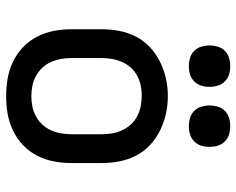

<svg xmlns="http://www.w3.org/2000/svg" viewBox="-94 -686 787 640"><g transform="rotate(90 300.0 -365.5)"><path d="M300 8Q270 8 241 3Q212 -2 185 -15Q158 -28 136.5 -48.5Q115 -69 101.5 -95.5Q88 -122 82.5 -151Q77 -180 77 -210V-310Q77 -340 82.5 -369Q88 -398 101.5 -424.5Q115 -451 137 -471.5Q159 -492 185.5 -505Q212 -518 241 -524.5Q270 -531 300 -531Q330 -531 359 -524.5Q388 -518 414.5 -505Q441 -492 463 -471.5Q485 -451 498.5 -424.5Q512 -398 517.5 -369Q523 -340 523 -310V-210Q523 -180 517.5 -151Q512 -122 498.5 -95.5Q485 -69 463.5 -48.5Q442 -28 415 -15Q388 -2 359 3Q330 8 300 8ZM300 -76Q318 -76 335 -79.5Q352 -83 367.5 -91.5Q383 -100 395 -113Q407 -126 414 -142Q421 -158 424 -175Q427 -192 427 -210V-310Q427 -328 424 -345.5Q421 -363 413.5 -379Q406 -395 394 -408Q382 -421 366.5 -429Q351 -437 333.5 -440.5Q316 -444 298 -444Q281 -444 264 -440.5Q247 -437 231.5 -428.5Q216 -420 204.5 -407Q193 -394 186 -378Q179 -362 176 -344.5Q173 -327 173 -310V-210Q173 -192 176 -175Q179 -158 186 -142Q193 -126 205 -113Q217 -100 232.5 -91.5Q248 -83 265 -79.5Q282 -76 300 -76ZM400 -601Q386 -601 372.5 -605Q359 -609 349 -619Q339 -629 335 -642.5Q331 -656 331 -670Q331 -684 335 -697.5Q339 -711 349 -721Q359 -731 372.5 -735Q386 -739 400 -739Q414 -739 427.5 -735Q441 -731 451 -721Q461 -711 465 -697.5Q469 -684 469 -670Q469 -656 465 -642.5Q461 -629 451 -619Q441 -609 427.5 -605Q414 -601 400 -601ZM200 -601Q186 -601 172.5 -605Q159 -609 149 -619Q139 -629 135 -642.5Q131 -656 131 -670Q131 -684 135 -697.5Q139 -711 149 -721Q159 -731 172.5 -735Q186 -739 200 -739Q214 -739 227.5 -735Q241 -731 251 -721Q261 -711 265 -697.5Q269 -684 269 -670Q269 -656 265 -642.5Q261 -629 251 -619Q241 -609 227.5 -605Q214 -601 200 -601Z"/></g></svg>

Font: Iosevka Custom Medium Extended
Style: Regular
Weight: 500
Width: 7
Monospace: yes
Designer: Belleve Invis
Foundry: Belleve Invis
Version: Version 11.2.4; ttfautohint (v1.8.4)